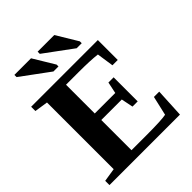

<svg xmlns="http://www.w3.org/2000/svg" viewBox="-234 -996 1135 1135"><g transform="rotate(-45 333.5 -429.0)"><path d="M17.1 -35.6 101.1 -48.8V-606.4L17.1 -619.1V-654.8H574.7V-488.3H530.3L514.6 -594.2Q460 -601.1 356.4 -601.1H254.9V-360.8H426.3L441.4 -433.1H484.9V-231.9H441.4L426.3 -306.2H254.9V-53.7H378.4Q504.4 -53.7 543.5 -61.5L571.3 -182.6H615.7L606.4 0H17.1ZM257.8 -709 80.1 -839.8V-857.9H219.2L299.8 -724.6V-709ZM452.1 -709 274.4 -839.8V-857.9H413.6L494.1 -724.6V-709Z"/></g></svg>

Font: Liberation Serif
Style: Bold
Weight: 700
Designer: Steve Matteson
Foundry: Ascender Corporation
Version: Version 2.1.5